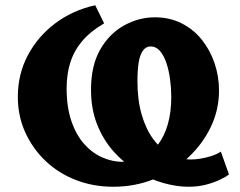

<svg xmlns="http://www.w3.org/2000/svg" viewBox="-20 -696 916 732"><path d="M412 16Q335 16 268.5 -10Q202 -36 153 -83Q104 -130 76 -192Q48 -254 48 -327Q48 -413 86 -485Q124 -557 190.5 -607Q257 -657 343 -676L377 -607Q324 -576 293 -539Q262 -502 248 -457.5Q234 -413 234 -359Q234 -288 252 -235Q270 -182 300.5 -147.5Q331 -113 369.5 -96Q408 -79 448 -79Q490 -79 524 -96Q558 -113 582.5 -145Q607 -177 620 -223Q633 -269 633 -326Q633 -359 628.5 -393Q624 -427 614.5 -455.5Q605 -484 590 -501.5Q575 -519 554 -519Q536 -519 524.5 -502.5Q513 -486 508.5 -456.5Q504 -427 504 -387Q504 -315 520 -259.5Q536 -204 564 -166Q592 -128 629 -108Q666 -88 709 -88Q726 -88 746.5 -91.5Q767 -95 787 -101.5Q807 -108 822 -118L853 -31Q842 -22 819 -11Q796 0 765.5 8Q735 16 698 16Q653 16 602 1.5Q551 -13 502.5 -43Q454 -73 414 -117.5Q374 -162 350.5 -221Q327 -280 327 -354Q327 -446 362 -507Q397 -568 453 -599Q509 -630 571 -630Q627 -630 672.5 -607Q718 -584 749.5 -544.5Q781 -505 798 -455Q815 -405 815 -351Q815 -277 783.5 -211.5Q752 -146 696.5 -94.5Q641 -43 568 -13.5Q495 16 412 16Z"/></svg>

Font: Ysabeau Office Black
Style: Regular
Weight: 900
Designer: Christian Thalmann (Catharsis Fonts)
Version: Version 2.001;gftools[0.9.30]; featfreeze: tnum,lnum,ss02